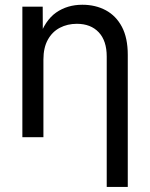

<svg xmlns="http://www.w3.org/2000/svg" viewBox="-20 -563 617 788"><path d="M158.2 -318.8V0H71.8V-535.6H155.3L155.8 -405.8H139.6Q164.6 -479.5 210.4 -511.5Q256.3 -543.5 317.9 -543.5Q372.1 -543.5 414.3 -520.8Q456.5 -498 480.5 -452.6Q504.4 -407.2 504.4 -337.9V204.1H418V-331.1Q418 -395.5 385.3 -430.4Q352.5 -465.3 295.4 -465.3Q256.8 -465.3 225.6 -449Q194.3 -432.6 176.3 -399.9Q158.2 -367.2 158.2 -318.8Z"/></svg>

Font: Inter 20pt
Style: Regular
Weight: 400
Version: Version 4.001;git-66647c0bb